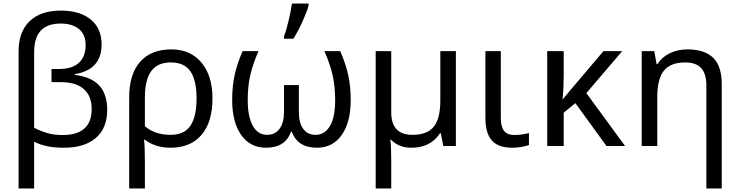

<svg xmlns="http://www.w3.org/2000/svg" viewBox="-20 -825 4180 1085"><path d="M324.2 -765.1Q432.1 -765.1 493.2 -714.4Q554.2 -663.6 554.2 -574.2Q554.2 -430.7 401.9 -405.8V-401.9Q493.2 -391.6 539.6 -343Q585.9 -294.4 585.9 -203.1Q585.9 -101.6 522.2 -45.9Q458.5 9.8 341.8 9.8Q287.6 9.8 248.3 1.7Q209 -6.3 172.9 -23.9V240.2H85V-535.2Q85 -644.5 147 -704.8Q209 -765.1 324.2 -765.1ZM321.8 -691.9Q172.9 -691.9 172.9 -530.8V-103Q207.5 -85 245.4 -73.5Q283.2 -62 334 -62Q498 -62 498 -209Q498 -283.2 453.1 -322Q408.2 -360.8 324.2 -360.8H271V-435.1H314Q386.7 -435.1 425.3 -469.7Q463.9 -504.4 463.9 -569.8Q463.9 -628.9 426.8 -660.4Q389.6 -691.9 321.8 -691.9Z M1180.7 -268.1Q1180.7 -135.3 1118.7 -62.7Q1056.6 9.8 943.8 9.8Q857.9 9.8 798.8 -35.2H793.9Q798.8 -2 798.8 98.1V240.2H710V-274.9Q710 -405.3 771.7 -475.6Q833.5 -545.9 948.7 -545.9Q1055.7 -545.9 1118.2 -471.7Q1180.7 -397.5 1180.7 -268.1ZM944.8 -472.2Q870.1 -472.2 834.5 -422.9Q798.8 -373.5 798.8 -273.9V-111.8Q855.5 -63 942.9 -63Q1021.5 -63 1056.2 -114.7Q1090.8 -166.5 1090.8 -268.1Q1090.8 -370.6 1056.4 -421.4Q1022 -472.2 944.8 -472.2Z M1482.9 9.8Q1393.6 9.8 1342.8 -62.5Q1292 -134.8 1292 -259.8Q1292 -338.4 1306.4 -403.1Q1320.8 -467.8 1351.1 -536.1H1440.9Q1408.7 -463.4 1394.3 -399.9Q1379.9 -336.4 1379.9 -258.8Q1379.9 -166.5 1408.4 -114.7Q1437 -63 1488.8 -63Q1535.2 -63 1560.1 -97.7Q1585 -132.3 1585 -192.9V-344.2H1668.9V-192.9Q1668.9 -130.4 1693.6 -96.7Q1718.3 -63 1763.7 -63Q1814.5 -63 1844.2 -112.3Q1874 -161.6 1874 -258.8Q1874 -335.4 1859.6 -399.9Q1845.2 -464.4 1813 -536.1H1902.8Q1935.1 -460.9 1948.5 -397.9Q1961.9 -335 1961.9 -259.8Q1961.9 -134.3 1911.1 -62.3Q1860.4 9.8 1771 9.8Q1662.6 9.8 1628.9 -80.1H1624Q1592.3 9.8 1482.9 9.8ZM1585 -620.1Q1599.1 -656.7 1612.1 -713.1Q1625 -769.5 1629.9 -805.2H1723.6V-793.9Q1716.3 -763.2 1690.7 -706.1Q1665 -648.9 1637.7 -606H1585Z M2190.9 -189.9Q2190.9 -63 2311 -63Q2393.6 -63 2430.9 -108.6Q2468.3 -154.3 2468.3 -256.8V-536.1H2556.2V0H2484.9L2471.2 -71.8H2466.3Q2413.1 9.8 2305.2 9.8Q2233.9 9.8 2189.9 -35.2H2186Q2190.9 1 2190.9 84V240.2H2103V-536.1H2190.9Z M2810.1 -536.1V-158.2Q2810.1 -109.9 2828.1 -85.9Q2846.2 -62 2887.2 -62Q2908.7 -62 2932.6 -65.7Q2956.5 -69.3 2969.2 -73.2V-5.9Q2956.1 0 2928.7 4.9Q2901.4 9.8 2875 9.8Q2794.9 9.8 2759 -31.7Q2723.1 -73.2 2723.1 -157.2V-536.1Z M3390.1 -536.1H3496.1L3293.5 -298.8L3512.2 0H3407.2L3231.4 -242.2L3165.5 -188V0H3072.3V-536.1H3165.5V-397Q3165.5 -329.1 3159.2 -262.2L3200.2 -312Z M3971.7 240.2V-342.8Q3971.7 -407.2 3942.9 -439.7Q3914.1 -472.2 3851.6 -472.2Q3769 -472.2 3731.7 -425.5Q3694.3 -378.9 3694.3 -277.8V0H3606.4V-536.1H3677.2L3690.4 -462.9H3695.3Q3720.2 -502.4 3765.1 -524.2Q3810.1 -545.9 3864.3 -545.9Q3962.9 -545.9 4010.7 -498Q4058.6 -450.2 4058.6 -349.1V240.2Z"/></svg>

Font: Noto Sans Southeast Asian
Style: Regular
Weight: 400
Designer: Monotype Design Team
Foundry: Monotype Imaging Inc.
Version: Version 1.06 uh; ttfautohint (v1.4.1)